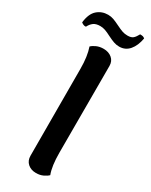

<svg xmlns="http://www.w3.org/2000/svg" viewBox="-251 -918 773 980"><g transform="rotate(30 135.5 -428.0)"><path d="M88 -49 87 -560Q87 -633 70 -682Q80 -692 98 -700Q116 -708 139 -708Q169 -708 188.5 -691.5Q208 -675 208 -647V-136Q208 -57 225 -13Q215 -3 197 5.5Q179 14 156 14Q126 14 107 -3Q88 -20 88 -49ZM201 -757Q184 -757 168.5 -762.5Q153 -768 131 -779Q110 -790 95.5 -795Q81 -800 66 -800Q41 -800 27 -789.5Q13 -779 4 -761L0 -760Q-12 -760 -24 -770Q-18 -823 8.5 -846.5Q35 -870 72 -870Q89 -870 104.5 -864.5Q120 -859 142 -848Q164 -837 178.5 -832Q193 -827 210 -827Q232 -827 242.5 -836.5Q253 -846 263 -865Q274 -865 279.5 -863.5Q285 -862 291 -857Q283 -811 260 -784Q237 -757 201 -757Z"/></g></svg>

Font: Arima Madurai ExtraBold
Style: Regular
Weight: 800
Designer: Joana Correia and Natanael Gama
Foundry: NDISCOVER
Version: Version 1.020